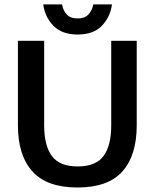

<svg xmlns="http://www.w3.org/2000/svg" viewBox="-20 -834 698 866"><path d="M329.2 11.7Q191.7 11.7 126.3 -60.8Q60.8 -133.3 60.8 -269.2V-650H179.2V-269.2Q179.2 -176.7 214.2 -130Q249.2 -83.3 330.8 -83.3Q411.7 -83.3 446.7 -130Q481.7 -176.7 481.7 -269.2V-650H596.7V-269.2Q596.7 -133.3 532.1 -60.8Q467.5 11.7 329.2 11.7ZM330 -678.3Q259.2 -678.3 220.8 -717.9Q182.5 -757.5 175 -814.2H260Q264.2 -787.5 280.8 -769.2Q297.5 -750.8 330 -750.8Q362.5 -750.8 379.2 -769.2Q395.8 -787.5 400.8 -814.2H485Q477.5 -757.5 439.6 -717.9Q401.7 -678.3 330 -678.3Z"/></svg>

Font: Familjen Grotesk GF Medium
Style: Regular
Weight: 500
Designer: Anders Wikstroem, Jonas Baeckman, Matilda Gysing, Kristian Moeller
Foundry: Familjen STHLM AB
Version: Version 2.000; Beta; Release 4; Build 6